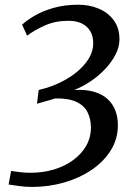

<svg xmlns="http://www.w3.org/2000/svg" viewBox="-20 -768 550 794"><path d="M113 5Q84.5 5 60.8 1.5Q37 -2 15.5 -5L26 -61Q43 -58.5 63.2 -56Q83.5 -53.5 106 -53.5Q157.5 -53.5 202.8 -67Q248 -80.5 282.5 -105.8Q317 -131 336.5 -165.2Q356 -199.5 356 -240.5Q356 -277 341.5 -304.8Q327 -332.5 294.8 -347.2Q262.5 -362 208.5 -361Q201 -358.5 185.8 -354Q170.5 -349.5 155.2 -345.5Q140 -341.5 133 -339L140 -396Q200.5 -409.5 252 -439Q303.5 -468.5 334.5 -507.8Q365.5 -547 365.5 -589.5Q365.5 -618.5 353.2 -639.2Q341 -660 318.2 -671Q295.5 -682 263.5 -682Q209 -682 166.8 -663.2Q124.5 -644.5 92 -620.5L71.5 -666Q89.5 -683 122.2 -702.5Q155 -722 201 -735.2Q247 -748.5 303.5 -748.5Q350 -748.5 388.5 -732.2Q427 -716 450.5 -684.2Q474 -652.5 474 -605Q474 -574 458 -542.8Q442 -511.5 415.2 -483Q388.5 -454.5 355 -432Q321.5 -409.5 287 -396Q335.5 -398.5 369.5 -388.2Q403.5 -378 425.2 -358Q447 -338 457.2 -310.5Q467.5 -283 467.5 -250.5Q467.5 -193.5 438.5 -146.8Q409.5 -100 359.5 -66Q309.5 -32 245.8 -13.5Q182 5 113 5Z"/></svg>

Font: Merriweather 20pt
Style: Italic
Weight: 400
Italic angle: -7.8°
Version: Version 2.101